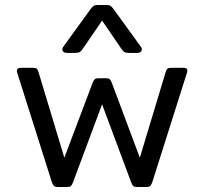

<svg xmlns="http://www.w3.org/2000/svg" viewBox="-20 -753 822 773"><path d="M231 -554Q231 -560 235 -565L343 -714Q352 -726 357 -729.5Q362 -733 374 -733H408Q420 -733 425 -729.5Q430 -726 439 -714L547 -565Q551 -560 551 -554Q551 -548 546 -544Q541 -540 533 -540H500Q486 -540 480 -544Q474 -548 467 -559L391 -670L315 -559Q308 -548 302 -544Q296 -540 282 -540H249Q241 -540 236 -544Q231 -548 231 -554ZM189 -19 49 -461Q48 -463 48 -467Q48 -480 63 -480H112Q124 -480 128 -476.5Q132 -473 135 -463L239 -118L353 -420Q357 -430 361.5 -434Q366 -438 375 -438H408Q418 -438 422 -434Q426 -430 430 -420L543 -118L647 -463Q650 -473 654 -476.5Q658 -480 670 -480H720Q729 -480 732.5 -475Q736 -470 733 -461L593 -19Q589 -8 584 -4Q579 0 569 0H531Q521 0 516.5 -4Q512 -8 508 -19L391 -333L274 -19Q270 -8 265.5 -4Q261 0 251 0H213Q203 0 198 -4Q193 -8 189 -19Z"/></svg>

Font: Mitr Light
Style: Regular
Weight: 300
Designer: Thanarat Vachiruckul
Foundry: Cadson Demak
Version: Version 1.002